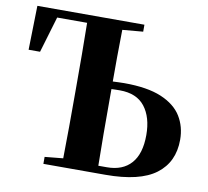

<svg xmlns="http://www.w3.org/2000/svg" viewBox="-82 -838 1006 928"><g transform="rotate(10 421.5 -373.5)"><path d="M452.1 -37.1H494.1Q571.3 -37.1 613 -84Q654.8 -130.9 654.8 -223.1Q654.8 -310.5 614.5 -362.3Q574.2 -414.1 491.2 -414.1Q480.5 -414.1 470.2 -413.8Q460 -413.6 450.2 -413.1V-351.1Q450.2 -271.5 450.4 -192.4Q450.7 -113.3 452.1 -37.1ZM553.2 -712.9 452.1 -704.1Q450.7 -634.8 450.4 -569.3Q450.2 -503.9 450.2 -450.2Q462.9 -450.7 477.1 -451.4Q491.2 -452.1 505.9 -452.1Q620.1 -452.1 689 -423.1Q757.8 -394 788.8 -343.8Q819.8 -293.5 819.8 -229Q819.8 -119.6 740.7 -59.8Q661.6 0 493.2 0H189V-34.2L278.8 -43Q280.3 -120.1 280.5 -197.3Q280.8 -274.4 280.8 -351.1V-395Q280.8 -474.6 280.5 -552.7Q280.3 -630.9 278.8 -708H131.8L79.1 -530.8H22.9L27.8 -747.1H553.2Z"/></g></svg>

Font: Source Han Serif JP Heavy
Style: Regular
Weight: 900
Designer: Ryoko NISHIZUKA  (kana & ideographs); Frank Grießhammer (Latin, Greek & Cyrillic); Wenlong ZHANG  (bopomofo); Sandoll Co
Foundry: Adobe Systems Incorporated
Version: Version 1.001;PS 1.001;hotconv 16.6.54;makeotf.lib2.5.65590